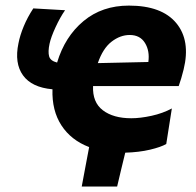

<svg xmlns="http://www.w3.org/2000/svg" viewBox="-20 -534 702 686"><path d="M272 132.5Q278.5 97.5 285.2 62Q292 26.5 298.5 -8.5Q234 -33 199.5 -86Q165 -139 167.5 -215Q93.5 -221.5 62.2 -264.8Q31 -308 46 -379.5Q51.5 -408 64.8 -440Q78 -472 99 -504L212.5 -497.5Q195 -472.5 178.5 -436.8Q162 -401 157 -377.5Q151 -349 155.5 -332.8Q160 -316.5 184 -310.5Q212 -403.5 278.5 -458.8Q345 -514 440.5 -514Q558 -514 609.8 -451.5Q661.5 -389 636 -285.5Q628 -253 618.5 -226.5H312.5Q310 -168.5 347.5 -140Q385 -111.5 449 -111.5Q481 -111.5 521.2 -120.2Q561.5 -129 594 -146.5L574 -19.5Q555 -8.5 516 0.8Q477 10 427.5 11.5Q420 41.5 412.8 72Q405.5 102.5 398.5 132.5ZM443.5 -409Q409.5 -409 378.5 -385Q347.5 -361 329.5 -308.5L510 -312.5Q515.5 -352 498 -380.5Q480.5 -409 443.5 -409Z"/></svg>

Font: Commissioner
Style: Bold Italic
Weight: 700
Italic angle: -12°
Designer: Kostas Bartsokas
Foundry: Kostas Bartsokas
Version: Version 1.000; ttfautohint (v1.8.3)